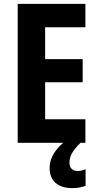

<svg xmlns="http://www.w3.org/2000/svg" viewBox="-20 -734 504 987"><path d="M419 0H71V-714H419V-594H212V-430H405V-311H212V-121H419ZM337 103Q337 122 348 133.5Q359 145 379 145Q392 145 402.5 142Q413 139 420 136V221Q408 226 391 229.5Q374 233 352 233Q295 233 265 205.5Q235 178 235 129Q235 105 244.5 80Q254 55 274.5 30.5Q295 6 327 -17L394 0Q361 33 349 55.5Q337 78 337 103Z"/></svg>

Font: Noto Sans Khmer Condensed
Style: Bold
Weight: 700
Width: 3
Designer: Danh Hong and the Monotype Design Team
Foundry: Monotype Imaging Inc.
Version: Version 2.004